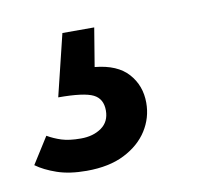

<svg xmlns="http://www.w3.org/2000/svg" viewBox="-80 -64 396 353"><g transform="rotate(-10 118.0 112.5)"><path d="M56.1 -16H115.5L103.6 55.9Q145.6 59.9 165.6 82.4Q185.7 104.9 185.7 137Q185.7 165 170.7 188.6Q155.7 212.2 127.1 226.7Q98.5 241.3 56.2 241.3Q24.1 241.3 1.1 233.3Q-22 225.3 -37 214.3L-5.8 164.9Q6.2 171.9 20.2 176.4Q34.2 180.9 56.2 180.9Q79.1 180.9 94.6 170Q110.1 159 110.1 138.1Q110.1 116.1 93.1 107.7Q76 99.2 28 99.2Z"/></g></svg>

Font: Fira Sans Variable
Style: Italic
Weight: 397
Italic angle: -8°
Designer: Carrois Corporate & Edenspiekermann AG
Foundry: Carrois Corporate GbR & Edenspiekermann AG
Version: Version 4.202